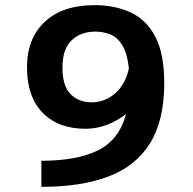

<svg xmlns="http://www.w3.org/2000/svg" viewBox="-20 -727 750 747"><path d="M347.5 -707Q428 -707 489.2 -678.2Q550.5 -649.5 584.8 -583.2Q619 -517 619 -403.5Q619 -259 564 -170Q509 -81 402.5 -40.5Q296 0 141 0V-101.5Q278.5 -101.5 360.8 -141.8Q443 -182 470.5 -283.5Q437 -257 396.5 -241.5Q356 -226 312.5 -226Q207 -226 146 -288.2Q85 -350.5 85 -465Q85 -577.5 154.2 -642.2Q223.5 -707 347.5 -707ZM223 -464Q223 -392.5 254.5 -360.8Q286 -329 337 -329Q388 -329 428 -363.8Q468 -398.5 481.5 -461Q475 -519 456.5 -550Q438 -581 410.5 -592.5Q383 -604 351 -604Q294 -604 258.5 -570Q223 -536 223 -464Z"/></svg>

Font: League Mono SemiBold
Style: Regular
Weight: 600
Width: 6
Designer: Tyler Finck
Foundry: The League of Moveable Type / Tyler Finck
Version: Version 2.300;RELEASE